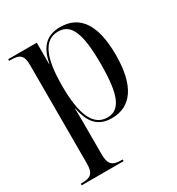

<svg xmlns="http://www.w3.org/2000/svg" viewBox="-185 -663 939 1018"><g transform="rotate(-30 284.5 -154.0)"><path d="M16 238H273V228H265C209 228 190 209 190 147V-16C190 -55 190 -92 189 -131H191C209 -36 253 10 334 10C453 10 519 -83 519 -271C519 -456 456 -546 336 -546C253 -546 208 -501 190 -406H188V-536H13V-526H24C79 -526 98 -510 98 -451V150C98 210 80 228 23 228H16ZM315 -5C229 -5 190 -96 190 -269C190 -443 228 -531 315 -531C394 -531 426 -458 426 -269C426 -83 395 -5 315 -5Z"/></g></svg>

Font: Noto Serif Display SemiCondensed
Style: Regular
Weight: 400
Width: 4
Designer: Monotype Design Team
Foundry: Monotype Imaging Inc.
Version: Version 2.009